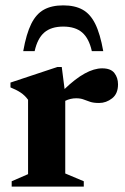

<svg xmlns="http://www.w3.org/2000/svg" viewBox="-20 -695 466 715"><path d="M360.5 -440.5Q392.5 -440.5 406 -423Q419.5 -405.5 419.5 -381Q419.5 -346 397.5 -328.8Q375.5 -311.5 349 -311.5Q328.5 -311.5 315.8 -315.8Q303 -320 291.5 -324.5Q280 -329 263.5 -329Q242.5 -329 223 -319.5V-49L292 -20V0H23.5V-20L84.5 -46.5V-323.5Q72.5 -340 56.5 -350.5Q40.5 -361 19 -369.5V-387.5L193.5 -445.5H210L220.5 -363.5Q300.5 -440.5 360.5 -440.5ZM215.5 -596Q170.5 -596 145 -574Q119.5 -552 109 -504.5H66.5Q78 -569.5 96.5 -606.5Q115 -643.5 143.8 -659.2Q172.5 -675 215.5 -675Q258.5 -675 287.2 -659.2Q316 -643.5 334.5 -606.5Q353 -569.5 364.5 -504.5H322Q311.5 -552 286 -574Q260.5 -596 215.5 -596Z"/></svg>

Font: Newsreader Text
Style: Bold
Weight: 700
Designer: Hugues Gentile
Foundry: Production Type
Version: Version 1.001